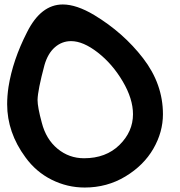

<svg xmlns="http://www.w3.org/2000/svg" viewBox="-20 -736 805 859"><path d="M12 -270Q12 -306 18 -347Q37 -467 101 -592Q163 -716 261 -716Q322 -716 401 -669Q532 -590 620.5 -475Q709 -360 709 -225Q709 -145 666 -70.5Q623 4 541 53.5Q459 103 359 103Q281 103 211 68Q141 33 94 -32Q12 -143 12 -270ZM179 -445Q149 -333 148 -289Q148 -257 167 -187Q186 -113 237.5 -70.5Q289 -28 356 -28Q454 -28 514.5 -87.5Q575 -147 575 -225Q575 -294 529 -372Q483 -450 417.5 -501Q352 -552 298 -552Q257 -552 225.5 -524.5Q194 -497 179 -445Z"/></svg>

Font: Because We Learn
Style: Regular
Weight: 400
Designer: Liz Wetzel, Aaron Williamson, Russ McMullin
Foundry: Red Hat
Version: Version 1.000